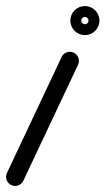

<svg xmlns="http://www.w3.org/2000/svg" viewBox="-36 -572 348 634"><path d="M167.5 -383.8C167.5 -383.8 167.5 -383.8 167.5 -383.8C107.3 -256.1 47.1 -128.5 -13.1 -0.8C-20.2 14.2 -13.8 32.1 1.2 39.1C16.2 46.2 34.1 39.8 41.1 24.8C101.3 -102.9 161.5 -230.5 221.7 -358.2C228.8 -373.2 222.4 -391.1 207.4 -398.1C192.4 -405.2 174.5 -398.8 167.5 -383.8ZM252.8 -495.5C249 -491.7 243.2 -492 244.3 -492C245.4 -492 239.7 -491.7 235.9 -495.5C232.1 -499.3 232.3 -505.1 232.3 -504C232.3 -502.9 232.1 -508.7 235.9 -512.5C239.7 -516.3 245.4 -516 244.3 -516C243.2 -516 249 -516.3 252.8 -512.5C256.6 -508.7 256.3 -502.9 256.3 -504C256.3 -505.1 256.6 -499.3 252.8 -495.5ZM292.3 -504C292.3 -530.4 270.8 -552 244.3 -552C217.9 -552 196.3 -530.4 196.3 -504C196.3 -477.6 217.9 -456 244.3 -456C270.8 -456 292.3 -477.6 292.3 -504Z"/></svg>

Font: FRB American Cursive
Style: Bold Italic
Weight: 700
Italic angle: -25°
Version: Version 2.0;Modular Font Editor K font №1